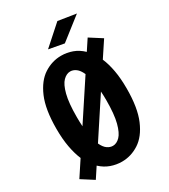

<svg xmlns="http://www.w3.org/2000/svg" viewBox="-220 -996 991 1126"><g transform="rotate(-30 275.0 -433.0)"><path d="M5.5 -25.5 74 -129.5Q56.5 -170.5 46.5 -224.8Q36.5 -279 36.5 -348Q36.5 -479 70.2 -557.5Q104 -636 158.2 -671Q212.5 -706 274.5 -706Q313 -706 349.5 -692.8Q386 -679.5 416.5 -650L463 -720.5L544.5 -668.5L475 -563.5Q492.5 -523 502.2 -469.5Q512 -416 512 -348Q512 -216.5 478.2 -137.8Q444.5 -59 390.2 -24Q336 11 274.5 11Q236 11 199.8 -2Q163.5 -15 133 -43.5L87 26.5ZM174.5 -348Q174.5 -314.5 176.5 -285L345 -541Q331 -572.5 312.5 -586Q294 -599.5 274.5 -599.5Q249 -599.5 226 -576.5Q203 -553.5 188.8 -498.5Q174.5 -443.5 174.5 -348ZM274.5 -96Q300 -96 322.5 -119Q345 -142 359.5 -197Q374 -252 374 -348Q374 -379.5 372 -407L204.5 -152Q218.5 -121.5 236.8 -108.8Q255 -96 274.5 -96ZM330 -757.5 227 -776.5 357.5 -893 479 -874Z"/></g></svg>

Font: Trispace SemiCondensed SemiBold
Style: Regular
Weight: 600
Width: 4
Designer: Tyler Finck
Foundry: Etcetera Type Company
Version: Version 1.210; ttfautohint (v1.8.3)